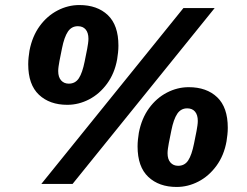

<svg xmlns="http://www.w3.org/2000/svg" viewBox="-20 -730 979 762"><path d="M289 -626Q264 -626 249.5 -604.5Q235 -583 226 -538L216 -488Q214 -477 212.5 -466.5Q211 -456 211 -448Q211 -424 222.5 -411Q234 -398 253 -398Q279 -398 293 -419.5Q307 -441 316 -486L326 -536Q328 -547 329.5 -557.5Q331 -568 331 -576Q331 -600 320 -613Q309 -626 289 -626ZM687 -72Q713 -72 727 -93.5Q741 -115 750 -160L760 -210Q762 -221 763.5 -231.5Q765 -242 765 -250Q765 -274 754 -287Q743 -300 723 -300Q698 -300 683.5 -278.5Q669 -257 660 -212L650 -162Q648 -151 646.5 -140.5Q645 -130 645 -122Q645 -98 656.5 -85Q668 -72 687 -72ZM295 -710Q366 -710 408 -670Q450 -630 450 -549Q450 -535 448.5 -521.5Q447 -508 445 -495Q435 -439 405 -398Q375 -357 333.5 -335.5Q292 -314 247 -314Q177 -314 134.5 -354Q92 -394 92 -475Q92 -489 93.5 -502.5Q95 -516 97 -529Q108 -586 137.5 -626.5Q167 -667 208.5 -688.5Q250 -710 295 -710ZM729 -384Q800 -384 842 -344Q884 -304 884 -223Q884 -209 882.5 -195.5Q881 -182 879 -169Q869 -113 839 -72Q809 -31 767.5 -9.5Q726 12 681 12Q611 12 568.5 -28Q526 -68 526 -149Q526 -163 527.5 -176.5Q529 -190 531 -203Q542 -260 571.5 -300.5Q601 -341 642.5 -362.5Q684 -384 729 -384ZM268 0H144L708 -698H832Z"/></svg>

Font: IBM Plex Sans
Style: Bold Italic
Weight: 700
Italic angle: -11.31°
Designer: Mike Abbink, Paul van der Laan, Pieter van Rosmalen
Foundry: Bold Monday
Version: Version 3.201